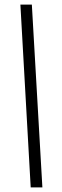

<svg xmlns="http://www.w3.org/2000/svg" viewBox="-20 -763 270 838"><path d="M114 55 69 -743H119L165 55Z"/></svg>

Font: Saira UltraCondensed
Style: Italic
Weight: 400
Width: 1
Italic angle: -12°
Designer: Hector Gatti with collaboration of the Omnibus-Type team
Foundry: Omnibus-Type
Version: Version 1.101